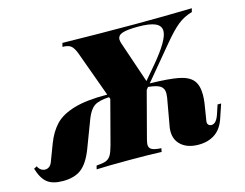

<svg xmlns="http://www.w3.org/2000/svg" viewBox="-145 -867 1324 1039"><g transform="rotate(-15 517.0 -347.5)"><path d="M1023 -170 997 -93Q979 -38 941 -12Q903 14 849 14Q789 14 754 -15.5Q719 -45 719 -94Q719 -111 721 -119L749 -277Q751 -293 751 -300Q751 -327 732.5 -340.5Q714 -354 664 -359L653 -345L590 -106Q588 -99 584 -82.5Q580 -66 580 -57Q580 -39 595 -30.5Q610 -22 648 -20L644 0Q583 -3 463 -3Q341 -3 280 0L285 -20Q319 -22 337 -28.5Q355 -35 365.5 -52Q376 -69 386 -106L450 -349L446 -360Q388 -357 362.5 -339.5Q337 -322 319 -277L259 -119Q231 -46 192.5 -16Q154 14 89 14Q31 14 1 -10Q-29 -34 -46 -91L-29 -100Q-23 -86 -12 -78.5Q-1 -71 11 -71Q24 -71 34 -78.5Q44 -86 49 -98L87 -198Q110 -258 146.5 -296.5Q183 -335 253.5 -356Q324 -377 440 -376L347 -632Q335 -664 320 -676Q305 -688 273 -688L278 -709Q475 -705 685 -705Q846 -705 1003 -709L998 -689Q952 -676 916.5 -647.5Q881 -619 829 -556L678 -375Q783 -373 837.5 -362.5Q892 -352 916 -324Q940 -296 940 -242Q940 -222 937 -198L921 -98Q919 -86 925.5 -78.5Q932 -71 943 -71Q970 -71 986 -119L1003 -170ZM581 -646Q581 -637 586 -622L664 -392L727 -466Q823 -580 823 -630Q823 -660 792 -674Q761 -688 696 -688Q636 -688 608.5 -679Q581 -670 581 -646Z"/></g></svg>

Font: Playfair Display SC Black
Style: Italic
Weight: 900
Italic angle: -14°
Designer: Claus Eggers Sørensen
Foundry: Claus Eggers Sørensen
Version: Version 1.200; ttfautohint (v1.6)